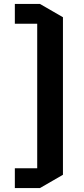

<svg xmlns="http://www.w3.org/2000/svg" viewBox="-20 -750 423 970"><path d="M168 100V-630H55V-730H182L298 -663V133L182 200H55V100Z"/></svg>

Font: Quantico
Style: Bold
Weight: 700
Designer: Matt Desmond
Foundry: MADtype
Version: Version 2.002